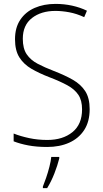

<svg xmlns="http://www.w3.org/2000/svg" viewBox="-20 -744 529 985"><path d="M440 -184Q440 -120 412 -77Q384 -34 335 -12Q286 10 222 10Q168 10 125.5 2Q83 -6 50 -19V-59Q85 -45 129.5 -35.5Q174 -26 223 -26Q302 -26 351.5 -66Q401 -106 401 -183Q401 -229 382 -257.5Q363 -286 325.5 -306.5Q288 -327 233 -348Q181 -368 141.5 -391Q102 -414 79.5 -449.5Q57 -485 57 -543Q57 -602 84 -642.5Q111 -683 158 -703.5Q205 -724 265 -724Q309 -724 350 -715Q391 -706 426 -689L412 -656Q373 -674 335.5 -681Q298 -688 264 -688Q191 -688 144 -651.5Q97 -615 97 -545Q97 -495 117 -465.5Q137 -436 173 -417Q209 -398 256 -380Q313 -358 354 -334.5Q395 -311 417.5 -276Q440 -241 440 -184ZM284 69Q275 105 259 146Q243 187 222 221H200V213Q207 196 216.5 168.5Q226 141 233.5 111.5Q241 82 243 61H284Z"/></svg>

Font: Noto Sans Ethiopic SemiCondensed ExtraLight
Style: Regular
Weight: 200
Width: 4
Designer: Monotype Design Team
Foundry: Monotype Imaging Inc.
Version: Version 2.102; ttfautohint (v1.8.4.7-5d5b)